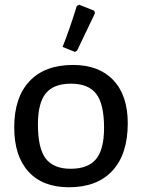

<svg xmlns="http://www.w3.org/2000/svg" viewBox="-20 -782 598 810"><path d="M304 -757 314 -762 377 -737 381 -727 305 -568 296 -563 244 -584Q276 -665 304 -757ZM288 -508Q398 -508 458.5 -443.5Q519 -379 519 -262Q519 -132 454.5 -62Q390 8 271 8Q160 8 100 -58Q40 -124 40 -245Q40 -371 104.5 -439.5Q169 -508 288 -508ZM279 -429Q207 -429 173.5 -388.5Q140 -348 140 -257Q140 -156 173 -113Q206 -70 278 -70Q351 -70 385 -110.5Q419 -151 419 -243Q419 -343 386 -386Q353 -429 279 -429Z"/></svg>

Font: Alegreya Sans SC Medium
Style: Regular
Weight: 500
Designer: Juan Pablo del Peral
Foundry: Huerta Tipografica
Version: Version 2.001;PS 002.001;hotconv 1.0.88;makeotf.lib2.5.64775